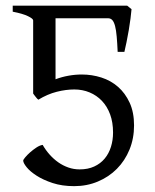

<svg xmlns="http://www.w3.org/2000/svg" viewBox="-20 -635 542 670"><path d="M447.8 -197.3Q447.8 -151.9 431.9 -113Q416 -74.2 387.9 -45.9Q359.9 -17.6 321.5 -1.5Q283.2 14.6 238.8 14.6Q196.8 14.6 163.6 3.7Q130.4 -7.3 107.7 -22Q85 -36.6 73 -51.5Q61 -66.4 61 -74.7Q61 -77.6 67.9 -85.9Q74.7 -94.2 85 -103.3Q95.2 -112.3 106.9 -120.1Q118.7 -127.9 128.9 -129.4Q139.2 -111.3 153.1 -95.7Q167 -80.1 183.3 -68.6Q199.7 -57.1 218.5 -50.5Q237.3 -43.9 257.8 -43.9Q287.1 -43.9 308.8 -54Q330.6 -64 345.2 -81.5Q359.9 -99.1 367.2 -122.6Q374.5 -146 374.5 -172.4Q374.5 -208 364.3 -235.8Q354 -263.7 335.7 -283Q317.4 -302.2 292.7 -312.5Q268.1 -322.8 239.3 -322.8Q210 -322.8 178 -314.7Q146 -306.6 113.8 -287.1L109.4 -291Q106.9 -293.9 104.5 -296.9L99.6 -303.2Q97.2 -306.6 95.7 -308.6V-564Q95.7 -569.8 77.6 -578.6Q59.6 -587.4 24.4 -594.2V-615.2H423.8L439 -603Q438 -590.3 435.5 -570.8Q433.1 -551.3 429.4 -530Q425.8 -508.8 421.6 -488.3Q417.5 -467.8 414.1 -454.1H390.6Q389.2 -485.4 387.2 -507.6Q385.3 -529.8 381.6 -543.9Q377.9 -558.1 372.1 -564.7Q366.2 -571.3 356.9 -571.3H173.8V-358.4Q195.8 -366.7 219 -370.8Q242.2 -375 265.6 -375Q300.8 -375 333.7 -364.5Q366.7 -354 391.8 -332Q417 -310.1 432.4 -276.6Q447.8 -243.2 447.8 -197.3Z"/></svg>

Font: Noto Serif Devanagari
Style: Regular
Weight: 400
Designer: Monotype Design Team
Foundry: Monotype Imaging Inc.
Version: Version 1.01